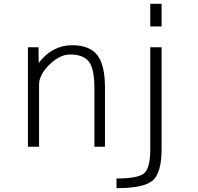

<svg xmlns="http://www.w3.org/2000/svg" viewBox="-20 -771 1040 1010"><path d="M830.1 -522.5V12.7Q830.1 136.7 784.2 177.7Q738.3 218.8 592.8 218.8V168Q708 168 739.3 139.6Q770.5 111.3 770.5 12.7V-522.5ZM770.5 -631.8V-751H830.1V-631.8ZM183.6 -439.5Q252.9 -532.2 358.4 -533.2Q450.2 -533.2 491.2 -481.9Q532.2 -430.7 532.2 -309.6V1H476.6V-305.7Q476.6 -411.1 446.8 -447.8Q417 -484.4 348.6 -484.4Q294.9 -484.4 240.2 -431.2Q185.5 -377.9 185.5 -325.2V1H127V-522.5H182.6Z"/></svg>

Font: Gen Shin Gothic Monospace Light
Style: Regular
Weight: 300
Designer: [Source Han Sans]
Ryoko NISHIZUKA  (kana & ideographs); Paul D. Hunt (Latin, Greek & Cyrillic); Wenlong ZHANG  (bopomofo
Version: Version 1.002.20150607